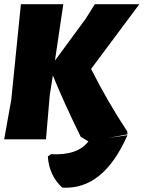

<svg xmlns="http://www.w3.org/2000/svg" viewBox="-41 -667 713 919"><path d="M-21 0 13 -190 59 -647H262L222 -377L369 -577L413 -647H626L395 -337Q473 -182 568 -38L569 -24L480 -7L569 -20Q454 243 257 231Q194 173 188 82L203 71Q330 78 382 10L345 -13Q263 -180 212 -306L197 -210L179 0Z"/></svg>

Font: Alegreya Sans Black
Style: Italic
Weight: 900
Italic angle: -7°
Designer: Juan Pablo del Peral
Foundry: Huerta Tipografica
Version: Version 2.007